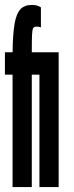

<svg xmlns="http://www.w3.org/2000/svg" viewBox="-23 -759 299 779"><path d="M28 0H106V-456H137V0H215V-547H106Q106 -596.5 107 -618.2Q108 -640 112 -645.5Q116 -651 125 -651Q135.5 -651 143 -648V-729Q129.5 -739 106 -739Q77 -739 60.2 -721.8Q43.5 -704.5 36.2 -662.8Q29 -621 28 -547H-3V-456H28Z"/></svg>

Font: League Gothic Condensed
Style: Regular
Weight: 400
Width: 3
Designer: The League of Moveable Type
Version: Version 1.600; ttfautohint (v1.8.3)